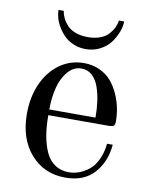

<svg xmlns="http://www.w3.org/2000/svg" viewBox="-79 -724 617 794"><g transform="rotate(10 230.0 -327.0)"><path d="M238.8 -443.8Q205.6 -443.8 181.6 -416Q157.7 -388.2 147 -346.2Q136.2 -304.2 136.2 -253.9H330.1Q330.1 -290.5 325.7 -322.3Q321.3 -354 311.3 -382.3Q301.3 -410.6 282.7 -427.2Q264.2 -443.8 238.8 -443.8ZM245.1 -467.8Q281.2 -467.8 311 -453.9Q340.8 -439.9 359.9 -417.7Q378.9 -395.5 391.8 -366.5Q404.8 -337.4 410.4 -309.1Q416 -280.8 416 -252.9Q416 -238.8 410.6 -234.4Q405.3 -230 384.8 -230H136.2Q136.2 -182.1 142.8 -144Q149.4 -106 163.3 -75.7Q177.2 -45.4 201.9 -28.8Q226.6 -12.2 259.8 -12.2Q282.2 -12.2 303.5 -20Q324.7 -27.8 344.5 -43.7Q364.3 -59.6 378.2 -88.6Q392.1 -117.7 396 -155.8H419.9Q413.6 -83 370.6 -35.4Q327.6 12.2 250 12.2Q160.6 12.2 104.2 -51.8Q47.9 -115.7 47.9 -221.2Q47.9 -290 72.5 -346.2Q97.2 -402.3 142.3 -435.1Q187.5 -467.8 245.1 -467.8ZM102.1 -666H124Q126.5 -650.4 133.5 -635.7Q140.6 -621.1 153.3 -607.2Q166 -593.3 188.5 -584.7Q210.9 -576.2 240.2 -576.2Q269.5 -576.2 291.7 -584.5Q314 -592.8 326.9 -606.9Q339.8 -621.1 346.7 -635.7Q353.5 -650.4 356 -666H377.9Q377.9 -646.5 369.6 -623.5Q361.3 -600.6 345.5 -578.1Q329.6 -555.7 302 -540.8Q274.4 -525.9 240.2 -525.9Q212.9 -525.9 189.2 -535.9Q165.5 -545.9 149.9 -561.5Q134.3 -577.1 123 -596.2Q111.8 -615.2 106.9 -633.1Q102.1 -650.9 102.1 -666Z"/></g></svg>

Font: Flanker Steampunk
Style: Regular
Weight: 400
Designer: Alexey Kryukov, Leonardo Di Lena
Foundry: Alexey Kryukov, Leonardo Di Lena
Version: 1.210